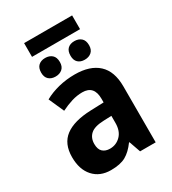

<svg xmlns="http://www.w3.org/2000/svg" viewBox="-206 -959 964 1077"><g transform="rotate(-30 276.5 -420.5)"><path d="M435 -851V-762H124V-851ZM184 -720Q211 -720 228 -705Q245 -690 245 -659Q245 -630 228 -615Q211 -600 184 -600Q157 -600 140.5 -615Q124 -630 124 -659Q124 -690 140.5 -705Q157 -720 184 -720ZM373 -720Q400 -720 417 -705Q434 -690 434 -659Q434 -630 417 -615Q400 -600 373 -600Q346 -600 330 -615Q314 -630 314 -659Q314 -690 330 -705Q346 -720 373 -720ZM281 -557Q380 -557 432.5 -508.5Q485 -460 485 -363V0H384L358 -74H355Q323 -30 287.5 -10Q252 10 191 10Q120 10 78.5 -36Q37 -82 37 -162Q37 -249 93 -291Q149 -333 259 -337L344 -340V-364Q344 -449 268 -449Q234 -449 199.5 -438.5Q165 -428 129 -410L85 -509Q126 -532 176.5 -544.5Q227 -557 281 -557ZM293 -251Q233 -249 207.5 -226Q182 -203 182 -164Q182 -129 199.5 -113Q217 -97 246 -97Q287 -97 315.5 -126Q344 -155 344 -207V-253Z"/></g></svg>

Font: Noto Sans SemiCondensed
Style: Bold
Weight: 700
Width: 4
Designer: Monotype Design Team
Foundry: Monotype Imaging Inc.
Version: Version 2.013; ttfautohint (v1.8.4.7-5d5b)